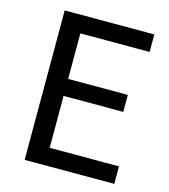

<svg xmlns="http://www.w3.org/2000/svg" viewBox="-106 -784 766 869"><g transform="rotate(15 277.5 -350.0)"><path d="M89.8 0V-700.2H509.8V-618.2H185.1V-404.8H464.8V-325.2H185.1V-82H509.8V0Z"/></g></svg>

Font: ABeeZee
Style: Regular
Weight: 400
Designer: Anja Meiners
Foundry: Anja Meiners
Version: Version 1.002